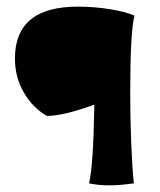

<svg xmlns="http://www.w3.org/2000/svg" viewBox="-20 -552 483 578"><path d="M248 0Q261 -52 264 -237Q171 -203 121 -203Q79 -227 52 -273Q25 -319 25 -376Q25 -532 214 -532Q263 -532 310 -524.5Q357 -517 385 -505Q372 -460 372 -268Q372 -199 375 -122Q378 -45 383 0Q341 6 308 6Q278 6 248 0Z"/></svg>

Font: Mirza Medium
Style: Regular
Weight: 500
Designer: Arabic design by Kourosh Beigpour, Latin design by Eduardo Tunni, engineering by Lasse Fister
Version: Version 1.0010g